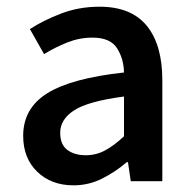

<svg xmlns="http://www.w3.org/2000/svg" viewBox="-20 -538 570 570"><path d="M198.2 12.2Q132.3 12.2 90.6 -28.1Q48.8 -68.4 48.8 -134.8Q48.8 -216.3 120.1 -261Q191.4 -305.7 348.1 -322.8Q347.2 -364.3 327.1 -395.3Q307.1 -426.3 254.4 -426.3Q215.8 -426.3 179.7 -411.9Q143.6 -397.5 110.8 -377.4L68.8 -451.7Q109.4 -478 162.1 -498Q214.8 -518.1 275.4 -518.1Q369.6 -518.1 415.8 -461.4Q461.9 -404.8 461.9 -300.3V0H368.2L359.9 -56.6H356.4Q322.3 -27.3 282.7 -7.6Q243.2 12.2 198.2 12.2ZM234.4 -77.1Q265.6 -77.1 292.2 -91.6Q318.8 -106 348.1 -133.3V-251.5Q241.2 -237.3 200 -210.4Q158.7 -183.6 158.7 -144Q158.7 -108.9 179.9 -93Q201.2 -77.1 234.4 -77.1Z"/></svg>

Font: Akatab
Style: Bold
Weight: 700
Designer: SIL Global
Foundry: SIL Global
Version: Version 4.100